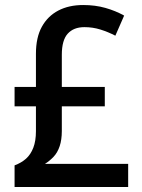

<svg xmlns="http://www.w3.org/2000/svg" viewBox="-20 -744 564 764"><path d="M311 -724Q359 -724 399.5 -712.5Q440 -701 474 -682L439 -602Q410 -617 379.5 -626.5Q349 -636 316 -636Q273 -636 249.5 -610Q226 -584 226 -526V-398H397V-321H226V-223Q226 -188 217.5 -162.5Q209 -137 193.5 -120.5Q178 -104 159 -92H490V0H38V-86Q65 -96 83.5 -112.5Q102 -129 112.5 -156Q123 -183 123 -222V-321H38V-398H123V-530Q123 -595 146.5 -637.5Q170 -680 212 -702Q254 -724 311 -724Z"/></svg>

Font: Noto Sans Hebrew SemiCondensed Medium
Style: Regular
Weight: 500
Width: 4
Designer: Monotype Design Team
Foundry: Monotype Imaging Inc.
Version: Version 2.003